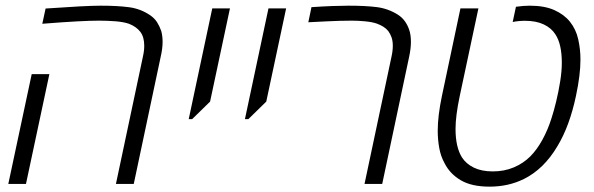

<svg xmlns="http://www.w3.org/2000/svg" viewBox="-20 -660 2131 689"><path d="M396 0 492.7 -456.1Q497.6 -477.1 497.6 -495.6Q497.6 -527.3 483.6 -545.7Q469.7 -564 442.9 -574.7Q422.9 -581.5 393.3 -583.7Q363.8 -585.9 335.4 -585.9Q306.6 -585.9 256.1 -583.3Q205.6 -580.6 131.8 -574.7L143.6 -629.4Q214.4 -634.3 264.2 -637Q314 -639.6 341.8 -639.6Q402.3 -639.6 443.8 -634Q485.4 -628.4 520 -604.5Q534.7 -594.2 543.7 -580.1Q552.7 -565.9 558.6 -548.8Q563.5 -530.8 563.5 -509.8Q563.5 -485.8 556.6 -456.1L460 0ZM9.8 0 93.8 -394H157.2L73.2 0Z M657.2 -232.4 741.7 -629.9H805.2L733.9 -295.4L669.4 -232.4Z M858.9 -232.4 943.4 -629.9H1006.8L935.5 -295.4L871.1 -232.4Z M1288.1 0 1384.8 -456.1Q1389.6 -477.1 1389.6 -495.6Q1389.6 -512.7 1385.3 -525.4Q1380.9 -538.1 1373.5 -548.3Q1366.2 -557.6 1355.5 -564.2Q1344.7 -570.8 1332.5 -575.2Q1315.9 -581.1 1290 -583.5Q1264.2 -585.9 1243.2 -585.9Q1218.8 -585.9 1197.3 -585.2Q1175.8 -584.5 1149.7 -583.3Q1123.5 -582 1086.4 -580.1L1097.7 -634.3Q1140.1 -637.2 1173.6 -638.4Q1207 -639.6 1231 -639.6Q1291.5 -639.6 1332 -634.5Q1372.6 -629.4 1407.7 -607.4Q1422.9 -597.7 1432.9 -583.7Q1442.9 -569.8 1448.7 -552.2Q1454.6 -534.7 1454.6 -509.8Q1454.6 -485.8 1448.2 -456.1L1351.6 0Z M1736.8 9.8Q1672.4 9.8 1633.5 -13.2Q1594.7 -36.1 1575.7 -73.7Q1561.5 -99.1 1556.2 -129.2Q1550.8 -159.2 1550.8 -190.4Q1550.8 -244.1 1565.9 -315.9L1632.3 -629.9H1696.8L1629.9 -315.9Q1614.7 -244.1 1614.7 -197.3Q1614.7 -132.3 1637.7 -95.2Q1652.8 -71.8 1680.7 -58.3Q1708.5 -44.9 1748.5 -44.9Q1789.6 -44.9 1823.7 -59.3Q1857.9 -73.7 1882.8 -98.6Q1906.7 -122.6 1926.3 -158.2Q1945.8 -193.8 1958.5 -233.9Q1967.3 -260.3 1975.8 -295.7Q1984.4 -331.1 1990.2 -367.7Q1996.1 -404.3 1996.1 -434.6Q1996.1 -502 1973.1 -536.6Q1959 -559.1 1931.4 -572.3Q1903.8 -585.4 1863.8 -585.4Q1841.3 -585.4 1819.8 -581.1L1831.5 -635.7Q1858.4 -639.6 1880.9 -639.6Q1933.6 -639.6 1968.8 -624Q2003.9 -608.4 2024.9 -582.5Q2046.9 -555.2 2054.9 -519.3Q2063 -483.4 2063 -446.3Q2063 -391.1 2046.9 -315.9Q2023.9 -207 1980 -134.8Q1931.6 -53.2 1859.9 -17.6Q1804.2 9.8 1736.8 9.8Z"/></svg>

Font: Open Sans Light
Style: Italic
Weight: 300
Italic angle: -12°
Designer: Monotype Design Team
Foundry: Monotype Imaging Inc.
Version: Version 3.003; ttfautohint (v1.8.4)